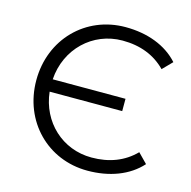

<svg xmlns="http://www.w3.org/2000/svg" viewBox="-105 -810 916 920"><g transform="rotate(15 353.5 -350.0)"><path d="M407 6C516 6 610 -29 671 -97L625 -144C570 -88 498 -60 410 -60C265 -60 151 -166 135 -313H495V-374H134C144 -527 262 -640 410 -640C498 -640 570 -612 625 -556L671 -603C610 -671 516 -706 407 -706C210 -706 59 -554 59 -350C59 -146 210 6 407 6Z"/></g></svg>

Font: Malon Grotesk
Style: Regular
Weight: 400
Designer: Julieta Ulanovsky
Foundry: Julieta Ulanovsky
Version: Version 7.200